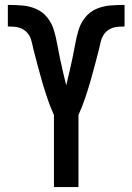

<svg xmlns="http://www.w3.org/2000/svg" viewBox="-20 -763 540 783"><path d="M200 0V-294Q185 -327 173.5 -361Q162 -395 152 -429Q142 -463 133 -498Q124 -533 115 -567V-568Q112 -581 109 -593.5Q106 -606 100 -617Q94 -628 84 -636.5Q74 -645 62 -649Q50 -653 37.5 -654Q25 -655 12 -655V-743H14Q43 -743 72 -740.5Q101 -738 127.5 -726.5Q154 -715 172.5 -692Q191 -669 199.5 -641Q208 -613 213 -584.5Q218 -556 224 -528Q230 -500 236.5 -471.5Q243 -443 250 -415Q257 -443 263.5 -471.5Q270 -500 276 -528Q282 -556 287 -584.5Q292 -613 300.5 -641Q309 -669 327.5 -692Q346 -715 372.5 -726.5Q399 -738 428 -740.5Q457 -743 486 -743H488V-655Q475 -655 462.5 -654Q450 -653 438 -649Q426 -645 416 -636.5Q406 -628 400 -617Q394 -606 391 -593.5Q388 -581 385 -568V-567Q376 -533 367 -498Q358 -463 348 -429Q338 -395 326.5 -361Q315 -327 300 -294V0Z"/></svg>

Font: Iosevka Term Semibold
Style: Regular
Weight: 600
Monospace: yes
Designer: Belleve Invis
Foundry: Belleve Invis
Version: Version 31.4.0